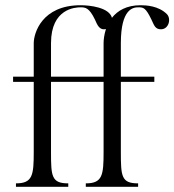

<svg xmlns="http://www.w3.org/2000/svg" viewBox="-20 -714 666 734"><path d="M517 -694C464 -694 429 -673 408 -646C397 -686 323 -694 288 -694C140 -694 109 -587 109 -549V-421H30V-401H109V-133C109 -45 105 -13 41 -13V0H241V-13C177 -13 175 -40 175 -133V-401H376V-133C376 -45 372 -13 308 -13V0H508V-13C444 -13 442 -40 442 -133V-401H570V-421H442V-549C442 -682 490 -686 509 -686C528 -686 537 -685 559 -639C569 -618 573 -602 595 -602C626 -602 635 -643 618 -660C586 -692 538 -694 517 -694ZM376 -549V-421H175V-549C175 -682 269 -686 288 -686C306 -686 321 -685 343 -639C352 -619 360 -597 385 -603C378 -581 376 -561 376 -549Z"/></svg>

Font: Open Baskerville 0.0.53
Style: Normal
Weight: 400
Designer: Isaac Moore, James Puckett, Rob Mientjes
Foundry: The Open Baskerville Project
Version: 0.0.53 (g939f078)